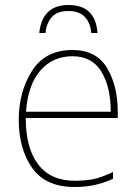

<svg xmlns="http://www.w3.org/2000/svg" viewBox="-20 -738 548 768"><path d="M270 -538Q161 -538 108 -454.5Q55 -371 55 -259Q55 -143 108.5 -66.5Q162 10 279 10Q363 10 432 -23V-50Q388 -29 356 -22Q324 -15 279 -15Q183 -15 133 -80Q83 -145 83 -266H451V-291Q451 -395 408 -466.5Q365 -538 270 -538ZM270 -513Q348 -513 385.5 -451.5Q423 -390 423 -291H84Q92 -400 142 -456.5Q192 -513 270 -513ZM254 -718Q149 -718 137 -606H162Q166 -646 187.5 -670Q209 -694 254 -694Q297 -694 319.5 -670Q342 -646 345 -606H370Q362 -718 254 -718Z"/></svg>

Font: Noto Sans Display Thin
Style: Regular
Weight: 250
Designer: Monotype Design Team
Foundry: Monotype Imaging Inc.
Version: Version 1.900